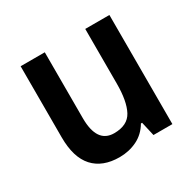

<svg xmlns="http://www.w3.org/2000/svg" viewBox="-126 -679 838 826"><g transform="rotate(-30 293.0 -266.0)"><path d="M512 -542V0H418L402 -70H396Q372 -29 332 -9.5Q292 10 245 10Q161 10 116 -39.5Q71 -89 71 -189V-542H191V-215Q191 -91 276 -91Q343 -91 367.5 -137Q392 -183 392 -271V-542Z"/></g></svg>

Font: Noto Sans Sinhala UI SemiCondensed SemiBold
Style: Regular
Weight: 600
Width: 4
Designer: Jelle Bosma - Monotype Design Team
Foundry: Monotype Imaging Inc.
Version: Version 2.006; ttfautohint (v1.8.4.7-5d5b)